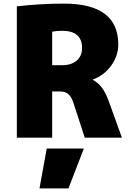

<svg xmlns="http://www.w3.org/2000/svg" viewBox="-20 -760 726 1060"><path d="M198 280 238 60H443L358 280ZM268 -255V0H73V-725Q203 -740 333 -740Q633 -740 633 -515Q633 -452 594 -398Q555 -344 493 -321V-319Q523 -302 543 -275.5Q563 -249 581 -200L653 0H448L386 -190Q375 -225 358 -240Q341 -255 313 -255ZM268 -400H323Q374 -400 403.5 -425.5Q433 -451 433 -495Q433 -590 323 -590Q291 -590 268 -585Z"/></svg>

Font: M PLUS 1p Black
Style: Regular
Weight: 900
Version: Version 1.061